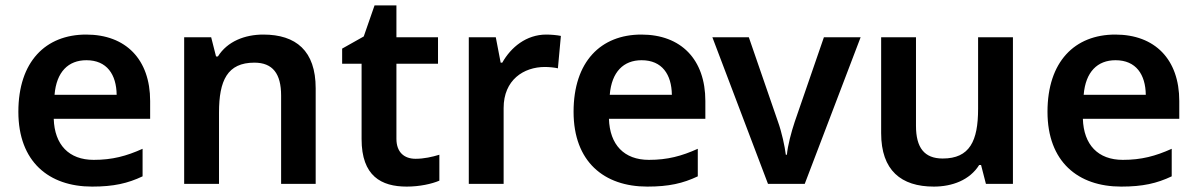

<svg xmlns="http://www.w3.org/2000/svg" viewBox="-20 -681 4433 711"><path d="M299 -553C149 -553 48 -453 48 -267C48 -82 161 10 321 10C401 10 453 -2 508 -28V-130C448 -103 396 -89 327 -89C235 -89 182 -145 179 -241H536V-307C536 -461 446 -553 299 -553ZM300 -458C376 -458 411 -405 412 -330H182C189 -415 233 -458 300 -458Z M955 -553C887 -553 822 -528 787 -472H780L762 -543H662V0H791V-264C791 -383 822 -449 922 -449C990 -449 1021 -408 1021 -327V0H1149V-354C1149 -493 1076 -553 955 -553Z M1519 -93C1477 -93 1448 -117 1448 -167V-445H1602V-543H1448V-661H1367L1327 -546L1247 -501V-445H1319V-166C1319 -29 1392 10 1486 10C1534 10 1579 0 1607 -12V-108C1581 -100 1550 -93 1519 -93Z M2003 -553C1929 -553 1872 -506 1840 -449H1834L1816 -543H1716V0H1845V-281C1845 -385 1919 -433 1998 -433C2012 -433 2034 -431 2046 -428L2057 -548C2043 -551 2020 -553 2003 -553Z M2355 -553C2205 -553 2104 -453 2104 -267C2104 -82 2217 10 2377 10C2457 10 2509 -2 2564 -28V-130C2504 -103 2452 -89 2383 -89C2291 -89 2238 -145 2235 -241H2592V-307C2592 -461 2502 -553 2355 -553ZM2356 -458C2432 -458 2467 -405 2468 -330H2238C2245 -415 2289 -458 2356 -458Z M2824 0H2960L3167 -543H3031L2923 -230C2910 -191 2897 -142 2894 -108H2890C2886 -140 2875 -191 2861 -230L2753 -543H2618Z M3731 -543H3602V-278C3602 -159 3571 -94 3471 -94C3403 -94 3372 -134 3372 -215V-543H3243V-188C3243 -50 3317 10 3438 10C3506 10 3571 -14 3606 -70H3613L3631 0H3731Z M4110 -553C3960 -553 3859 -453 3859 -267C3859 -82 3972 10 4132 10C4212 10 4264 -2 4319 -28V-130C4259 -103 4207 -89 4138 -89C4046 -89 3993 -145 3990 -241H4347V-307C4347 -461 4257 -553 4110 -553ZM4111 -458C4187 -458 4222 -405 4223 -330H3993C4000 -415 4044 -458 4111 -458Z"/></svg>

Font: Noto Sans Balinese SemiBold
Style: Regular
Weight: 600
Designer: Aditya Bayu, David Williams
Foundry: David Williams
Version: Version 2.005